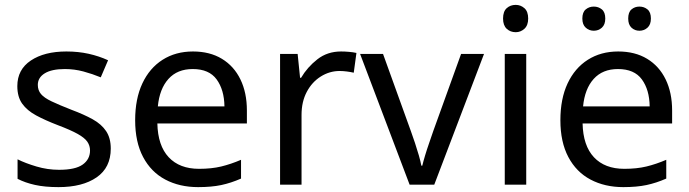

<svg xmlns="http://www.w3.org/2000/svg" viewBox="-20 -757 2826 787"><path d="M434 -148Q434 -70 376 -30Q318 10 220 10Q164 10 123.5 1Q83 -8 52 -24V-104Q84 -88 129.5 -74.5Q175 -61 222 -61Q289 -61 319 -82.5Q349 -104 349 -140Q349 -160 338 -176Q327 -192 298.5 -208Q270 -224 217 -244Q165 -264 128 -284Q91 -304 71 -332Q51 -360 51 -404Q51 -472 106.5 -509Q162 -546 252 -546Q301 -546 343.5 -536.5Q386 -527 423 -510L393 -440Q359 -454 322 -464Q285 -474 246 -474Q192 -474 163.5 -456.5Q135 -439 135 -409Q135 -387 148 -371.5Q161 -356 191.5 -341.5Q222 -327 273 -307Q324 -288 360 -268Q396 -248 415 -219.5Q434 -191 434 -148Z M771 -546Q840 -546 889.5 -516Q939 -486 965.5 -431.5Q992 -377 992 -304V-251H625Q627 -160 671.5 -112.5Q716 -65 796 -65Q847 -65 886.5 -74.5Q926 -84 968 -102V-25Q927 -7 887 1.5Q847 10 792 10Q716 10 657.5 -21Q599 -52 566.5 -113.5Q534 -175 534 -264Q534 -352 563.5 -415Q593 -478 646.5 -512Q700 -546 771 -546ZM770 -474Q707 -474 670.5 -433.5Q634 -393 627 -321H900Q899 -389 868 -431.5Q837 -474 770 -474Z M1378 -546Q1393 -546 1410.5 -544.5Q1428 -543 1441 -540L1430 -459Q1417 -462 1401.5 -464Q1386 -466 1372 -466Q1331 -466 1295 -443.5Q1259 -421 1237.5 -380.5Q1216 -340 1216 -286V0H1128V-536H1200L1210 -438H1214Q1240 -482 1281 -514Q1322 -546 1378 -546Z M1659 0 1456 -536H1550L1664 -220Q1672 -198 1681 -171Q1690 -144 1697 -119.5Q1704 -95 1707 -78H1711Q1715 -95 1722.5 -120Q1730 -145 1739.5 -172Q1749 -199 1756 -220L1870 -536H1964L1760 0Z M2094 -737Q2114 -737 2129.5 -723.5Q2145 -710 2145 -681Q2145 -653 2129.5 -639Q2114 -625 2094 -625Q2072 -625 2057 -639Q2042 -653 2042 -681Q2042 -710 2057 -723.5Q2072 -737 2094 -737ZM2137 -536V0H2049V-536Z M2514 -546Q2583 -546 2632.5 -516Q2682 -486 2708.5 -431.5Q2735 -377 2735 -304V-251H2368Q2370 -160 2414.5 -112.5Q2459 -65 2539 -65Q2590 -65 2629.5 -74.5Q2669 -84 2711 -102V-25Q2670 -7 2630 1.5Q2590 10 2535 10Q2459 10 2400.5 -21Q2342 -52 2309.5 -113.5Q2277 -175 2277 -264Q2277 -352 2306.5 -415Q2336 -478 2389.5 -512Q2443 -546 2514 -546ZM2513 -474Q2450 -474 2413.5 -433.5Q2377 -393 2370 -321H2643Q2642 -389 2611 -431.5Q2580 -474 2513 -474ZM2367 -681Q2367 -707 2381 -718.5Q2395 -730 2414 -730Q2433 -730 2447 -718.5Q2461 -707 2461 -681Q2461 -656 2447 -643.5Q2433 -631 2414 -631Q2395 -631 2381 -643.5Q2367 -656 2367 -681ZM2555 -681Q2555 -707 2568.5 -718.5Q2582 -730 2601 -730Q2620 -730 2634 -718.5Q2648 -707 2648 -681Q2648 -656 2634 -643.5Q2620 -631 2601 -631Q2582 -631 2568.5 -643.5Q2555 -656 2555 -681Z"/></svg>

Font: Noto Sans Sharada
Style: Regular
Weight: 400
Designer: Monotype Design Team
Foundry: Monotype Imaging Inc.
Version: Version 2.006; ttfautohint (v1.8.4.7-5d5b)